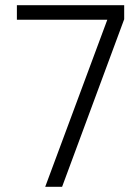

<svg xmlns="http://www.w3.org/2000/svg" viewBox="-20 -720 533 739"><path d="M154 -1 393 -644H45V-700H458V-646L219 -1Z"/></svg>

Font: Inclusive Sans Light
Style: Regular
Weight: 300
Designer: Olivia King
Foundry: Olivia King
Version: Version 2.004